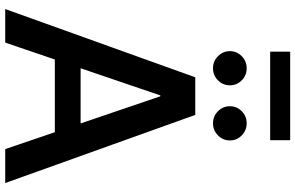

<svg xmlns="http://www.w3.org/2000/svg" viewBox="-218 -913 1131 735"><g transform="rotate(90 347.5 -545.5)"><path d="M143.1 0H14.6L275.9 -727.5H419.9L680.7 0H550.8L348.6 -593.8H345.2ZM160.2 -288.6H534.7V-189.9H160.2ZM452.1 -795.4Q424.8 -795.4 405.8 -814.5Q386.7 -833.5 386.7 -859.9Q386.7 -886.7 405.8 -905.5Q424.8 -924.3 452.1 -924.3Q479 -924.3 498.3 -905.5Q517.6 -886.7 517.6 -859.9Q517.6 -833.5 498.3 -814.5Q479 -795.4 452.1 -795.4ZM241.2 -795.4Q214.4 -795.4 195.1 -814.5Q175.8 -833.5 175.8 -859.9Q175.8 -886.7 195.1 -905.5Q214.4 -924.3 241.2 -924.3Q268.6 -924.3 287.6 -905.5Q306.6 -886.7 306.6 -859.9Q306.6 -833.5 287.6 -814.5Q268.6 -795.4 241.2 -795.4ZM516.6 -1090.8V-1014.2H177.7V-1090.8Z"/></g></svg>

Font: Inter Cardless Tabular Medium
Style: Regular
Weight: 500
Designer: Rasmus Andersson
Foundry: rsms
Version: Version 4.000;git-4fc901f